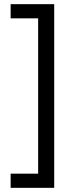

<svg xmlns="http://www.w3.org/2000/svg" viewBox="-20 -740 352 921"><path d="M31 93V161H240V-720H31V-652H163V93Z"/></svg>

Font: Noto Sans Lao Looped ExtraCondensed
Style: Regular
Weight: 400
Width: 2
Designer: Mark Frömberg, Ben Mitchell
Foundry: The Fontpad Ltd
Version: Version 1.003